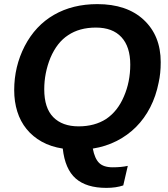

<svg xmlns="http://www.w3.org/2000/svg" viewBox="-20 -718 818 933"><path d="M453 -698Q596 -698 678 -622Q761 -545 761 -416Q761 -361 751 -317Q738 -251 710 -196.5Q682 -142 641 -101Q600 -60 547 -33Q494 -6 431 4Q440 52 461.5 73.5Q483 95 528 95Q569 95 601 88L579 183Q544 195 497 195Q400 195 348 149.5Q296 104 285 4Q227 -5 183 -29.5Q139 -54 109 -91Q79 -128 64 -176Q49 -224 49 -280Q49 -395 100 -494Q152 -594 242.5 -646Q333 -698 453 -698ZM446 -584Q366 -584 311 -547Q257 -512 225 -437Q195 -363 195 -284Q195 -193 239 -148.5Q283 -104 362 -104Q440 -104 496 -140Q552 -178 582 -249Q613 -320 613 -404Q613 -491 570 -537.5Q527 -584 446 -584Z"/></svg>

Font: Libra Sans Modern
Style: Bold Italic
Weight: 700
Italic angle: -12°
Foundry: Stefan Peev, Context Ltd
Version: Version 1.000